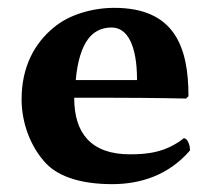

<svg xmlns="http://www.w3.org/2000/svg" viewBox="-20 -459 548 489"><path d="M448 -107C402 -70 353 -66 311 -66C262 -66 226 -79 202 -105C180 -129 169 -164 169 -210H269C369 -210 454 -208 454 -208L460 -214C460 -339 425 -439 271 -439C216 -439 156 -422 117 -389C68 -349 35 -289 35 -206C35 -147 57 -85 98 -42C132 -7 191 10 266 10C338 10 410 -13 464 -76C464 -89 458 -107 448 -107ZM173 -255C177 -304 189 -339 204 -359C216 -376 236 -389 264 -389C305 -389 329 -343 329 -255Z"/></svg>

Font: Libertinus Sans
Style: Bold
Weight: 700
Designer: Philipp H. Poll, Khaled Hosny
Foundry: Caleb Maclennan
Version: Version 7.050;RELEASE